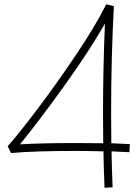

<svg xmlns="http://www.w3.org/2000/svg" viewBox="-20 -711 640 902"><path d="M588 4 504 0Q505 71 509 169L471 171Q467 71 466 0Q384 -2 337 -2Q139 -2 32 8L16 -24Q63 -76 155 -197.5Q247 -319 338.5 -455.5Q430 -592 479 -691L515 -682Q502 -445 502 -171Q502 -81 503 -38Q562 -36 590 -34ZM338 -39Q424 -39 465 -38Q464 -83 464 -177Q464 -393 473 -600Q398 -469 280 -305Q162 -141 74 -33Q177 -39 338 -39Z"/></svg>

Font: Vibes
Style: Regular
Weight: 400
Designer: AbdElmomen Kadhim
Version: Version 1.100